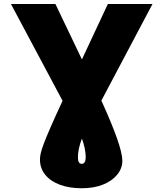

<svg xmlns="http://www.w3.org/2000/svg" viewBox="-20 -748 838 983"><path d="M36.1 -727.5H263.7L399.4 -443.8L532.2 -727.5H760.7L499 -232.9Q606 1.5 606.4 74.2Q606.4 113.8 580.3 146Q554.2 178.2 507.6 197Q460.9 215.8 398.4 215.8Q335.4 215.8 287.1 198Q238.8 180.2 211.7 147Q184.6 113.8 184.6 68.4Q184.6 54.7 188.5 36.9Q192.4 19 204.1 -12.2Q215.8 -43.5 238.8 -96.2Q261.7 -148.9 300.3 -231.9ZM378.9 57.6Q378.9 90.8 398.4 90.8Q418.5 90.8 418.9 56.6Q418.5 14.2 399.4 -38.6Q378.9 15.1 378.9 57.6Z"/></svg>

Font: Inter Tight Black
Style: Regular
Weight: 900
Designer: Rasmus Andersson
Foundry: rsms
Version: Version 3.004; ttfautohint (v1.8.4.7-5d5b)